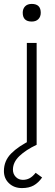

<svg xmlns="http://www.w3.org/2000/svg" viewBox="-62 -739 282 980"><path d="M75 0V-520H125V0ZM100 -629Q54 -629 54 -674Q54 -694 66 -706.5Q78 -719 100 -719Q146 -719 146 -674Q146 -654 134 -641.5Q122 -629 100 -629ZM50 221Q10 221 -16 196.5Q-42 172 -42 134Q-42 82 -5 44.5Q32 7 100 -26L125 0Q70 26 37 57.5Q4 89 4 127Q4 149 18.5 164Q33 179 55 179Q73 179 88.5 171Q104 163 120 143L153 167Q134 194 110 207.5Q86 221 50 221Z"/></svg>

Font: Lexend Deca ExtraLight
Style: Regular
Weight: 200
Designer: Bonnie Shaver-Troup, Thomas Jockin
Foundry: Lexend
Version: Version 1.008; ttfautohint (v1.8.4.7-5d5b)